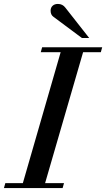

<svg xmlns="http://www.w3.org/2000/svg" viewBox="-64 -955 539 975"><path d="M143 -690 150 -715H455L448 -690H358L165 -25H261L254 0H-44L-37 -25H52L244 -690ZM389 -762H352L207 -870Q193 -880 193 -901Q193 -916 203 -925.5Q213 -935 230 -935Q254 -935 268 -916Z"/></svg>

Font: Justus
Style: Italic
Weight: 400
Italic angle: -12°
Version: Version 001.001